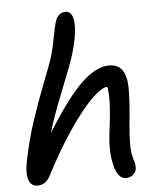

<svg xmlns="http://www.w3.org/2000/svg" viewBox="-54 -826 737 865"><g transform="rotate(-5 314.5 -393.0)"><path d="M80.1 -8.8Q52.7 -8.8 42 -37.4Q31.2 -65.9 42 -121.1Q60.5 -214.4 89.8 -302.7Q119.1 -391.1 150.6 -470.7Q182.1 -550.3 193.8 -588.9Q202.6 -619.1 211.7 -668Q220.7 -716.8 227.1 -736.8Q231.9 -754.4 244.1 -766.1Q256.3 -777.8 274.9 -777.8Q286.1 -777.3 294.2 -770.5Q302.2 -763.7 306.6 -748.5Q311 -733.4 311 -711.4Q311 -689.5 305.4 -657.2Q299.8 -625 288.1 -585.9Q275.4 -543.9 228.5 -427.2Q181.6 -310.5 161.1 -238.8Q254.4 -390.6 322.3 -455.3Q390.1 -520 448.2 -520Q489.3 -520 508.3 -491.9Q527.3 -463.9 527.8 -412.1Q528.3 -360.4 521 -286.1Q511.2 -185.5 512.7 -146.2Q514.2 -106.9 524.9 -79.1Q530.3 -59.1 527.8 -43Q524.9 -27.8 511.5 -17.8Q498 -7.8 481 -7.8Q444.8 -7.8 429.2 -68.6Q413.6 -129.4 423.8 -214.8Q435.5 -304.7 437 -353.3Q438.5 -401.9 432.1 -424.8Q406.7 -423.8 361.6 -379.9Q316.4 -335.9 256.6 -248.3Q196.8 -160.6 139.2 -48.8Q127 -25.9 112.8 -17.3Q98.6 -8.8 80.1 -8.8Z"/></g></svg>

Font: Shantell Sans Bouncy
Style: Italic
Weight: 400
Italic angle: -11.31°
Designer: Stephen Nixon, Anya Danilova, Shantell Martin
Foundry: Arrow Type
Version: Version 1.006;[9816181b4]